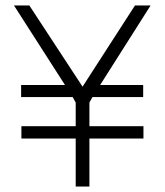

<svg xmlns="http://www.w3.org/2000/svg" viewBox="-20 -680 600 700"><path d="M256 0V-175H58V-220H256V-306L245 -326H57V-370H217L31 -660H87L281 -364L472 -660H529L345 -370H502V-326H317L306 -306V-220H503V-175H306V0Z"/></svg>

Font: Cairo Play Light
Style: Regular
Weight: 300
Version: Version 3.119